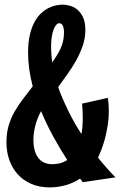

<svg xmlns="http://www.w3.org/2000/svg" viewBox="-20 -755 519 828"><path d="M336.9 30.8 325.2 15.1Q295.9 34.7 262 43.9Q228 53.2 194.8 53.2Q149.4 53.2 114.5 37.8Q79.6 22.5 55.9 -3.9Q32.2 -30.3 20 -65.7Q7.8 -101.1 7.8 -141.1Q7.8 -182.1 17.6 -214.4Q27.3 -246.6 43.5 -274.7Q59.6 -302.7 79.8 -328.9Q100.1 -355 121.1 -382.8Q111.3 -419.9 106.2 -455.8Q101.1 -491.7 101.1 -527.8Q101.1 -571.3 108.4 -603.5Q115.7 -635.7 128.2 -658.9Q140.6 -682.1 156.2 -696.8Q171.9 -711.4 188.5 -720Q205.1 -728.5 220.9 -731.7Q236.8 -734.9 250 -734.9Q266.6 -734.9 284.2 -729.5Q301.8 -724.1 315.9 -711.4Q330.1 -698.7 339.1 -678Q348.1 -657.2 348.1 -626Q348.1 -590.8 336.7 -557.6Q325.2 -524.4 307.9 -493.4Q290.5 -462.4 269.8 -433.8Q249 -405.3 231 -379.9Q233.9 -369.6 237.8 -359.9Q247.1 -335.9 260.3 -307.1Q271.5 -282.2 288.8 -248.8Q306.2 -215.3 331.1 -176.8Q336.9 -206.5 336.9 -247.1Q336.9 -274.9 334 -308.1L444.8 -333Q447.3 -318.8 448.2 -304.7Q449.2 -290.5 449.2 -276.9Q449.2 -241.7 443.8 -210Q438.5 -178.2 431.2 -152.1Q423.8 -126 416 -106.2Q408.2 -86.4 402.8 -75.2Q419.9 -53.7 438.5 -32.5Q457 -11.2 478 9.8ZM157.2 -275.9Q140.1 -244.1 132.1 -212.2Q124 -180.2 124 -150.9Q124 -127.9 128.9 -108.9Q133.8 -89.8 143.8 -75.9Q153.8 -62 169.2 -54.4Q184.6 -46.9 206.1 -46.9Q218.3 -46.9 235.6 -50.3Q252.9 -53.7 270 -64.9Q237.8 -114.7 208.7 -168Q179.7 -221.2 157.2 -275.9ZM255.9 -617.2Q255.9 -632.8 251 -643.8Q246.1 -654.8 234.9 -654.8Q229 -654.8 222.9 -648.2Q216.8 -641.6 211.7 -628.9Q206.5 -616.2 203.4 -596.7Q200.2 -577.1 200.2 -551.8Q200.2 -537.1 201.4 -521Q202.6 -504.9 205.1 -485.8Q221.7 -509.3 231.9 -527.6Q242.2 -545.9 247.3 -561Q252.4 -576.2 254.2 -589.6Q255.9 -603 255.9 -617.2Z"/></svg>

Font: Rum Raisin
Style: Regular
Weight: 400
Designer: Astigmatic (AOETI)
Foundry: Astigmatic (AOETI)
Version: Version 1.000